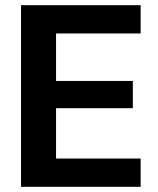

<svg xmlns="http://www.w3.org/2000/svg" viewBox="-20 -720 609 740"><path d="M61 0V-700H522V-591H196V-408H492V-303H196V-109H522V0Z"/></svg>

Font: DM Sans 28pt
Style: Bold
Weight: 700
Version: Version 4.004;gftools[0.9.30]